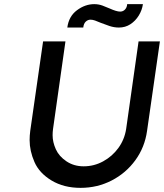

<svg xmlns="http://www.w3.org/2000/svg" viewBox="-20 -901 792 927"><path d="M369 6Q288 6 229 -29.5Q170 -65 146.5 -118.5Q123 -172 123 -225Q123 -246 126 -269L188 -701H296L236 -278Q234 -263 234 -248Q234 -215 249.5 -180.5Q265 -146 301 -122Q337 -98 384 -98Q434 -98 478 -122Q522 -146 551.5 -186.5Q581 -227 589 -278L649 -701H752L690 -269Q679 -190 633.5 -127.5Q588 -65 519 -29.5Q450 6 369 6ZM554 -768Q531 -768 508.5 -775.5Q486 -783 466 -791Q450 -798 438.5 -802Q427 -806 417 -806Q404 -806 394 -796.5Q384 -787 382 -768H305Q312 -822 351.5 -851.5Q391 -881 435 -881Q456 -881 475 -874Q494 -867 512 -859Q525 -853 538 -849Q551 -845 560 -845Q574 -845 583.5 -855Q593 -865 594 -881H670Q666 -852 650 -826Q634 -800 609.5 -784Q585 -768 554 -768Z"/></svg>

Font: Lexend
Style: Italic
Weight: 400
Italic angle: -8.13011°
Designer: Bonnie Shaver-Troup, Thomas Jockin
Foundry: Lexend
Version: Version 1.007